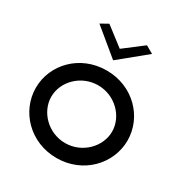

<svg xmlns="http://www.w3.org/2000/svg" viewBox="-221 -1171 1289 1346"><g transform="rotate(30 423.5 -498.0)"><path d="M215 -964 427 -789 641 -964 580 -999 427 -882 276 -998ZM179 -352C179 -474 287 -585 425 -585C563 -585 671 -474 671 -352C671 -230 563 -118 425 -118C287 -118 179 -230 179 -352ZM54 -352C54 -163 210 3 425 3C640 3 796 -163 796 -352C796 -541 640 -705 425 -705C210 -705 54 -541 54 -352Z"/></g></svg>

Font: Bluebird
Style: LiExt
Weight: 300
Designer: Jasper
Foundry: Cannot Into Space Fonts
Version: Version 0.98